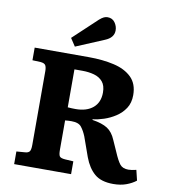

<svg xmlns="http://www.w3.org/2000/svg" viewBox="-101 -1037 998 1136"><g transform="rotate(10 398.0 -469.0)"><path d="M656 14Q583 14 543.5 -20Q504 -54 481 -116L439 -234Q426 -266 409 -287.5Q392 -309 350 -309Q340 -309 330 -308.5Q320 -308 311 -307V-130Q311 -102 317.5 -92Q324 -82 351 -80L401 -77V0H59V-76L111 -80Q128 -81 136.5 -90Q145 -99 145 -131V-574Q145 -596 138.5 -608Q132 -620 108 -622L59 -624V-700H385Q468 -700 535.5 -684.5Q603 -669 642.5 -630.5Q682 -592 682 -524Q682 -477 660.5 -444.5Q639 -412 606 -390.5Q573 -369 536.5 -357Q500 -345 470 -342V-338Q529 -329 561 -308.5Q593 -288 612 -242L641 -177Q663 -125 679.5 -105Q696 -85 730 -85Q748 -85 777 -92L792 -30Q768 -11 734 1.5Q700 14 656 14ZM360 -384Q427 -384 465 -416.5Q503 -449 503 -508Q503 -550 483.5 -573Q464 -596 431.5 -605Q399 -614 361 -614H313V-386Q324 -385 337.5 -384.5Q351 -384 360 -384ZM292 -747 261 -794 405 -929Q420 -942 431 -947Q442 -952 453 -952Q482 -952 497.5 -930Q513 -908 513 -883Q513 -839 461 -818Z"/></g></svg>

Font: Literata 7pt
Style: Bold
Weight: 700
Designer: Latin by Veronika Burian and Jose Scaglione. Greek by Irene Vlachou. Cyrillic by Vera Evstafieva.
Foundry: TypeTogether
Version: Version 3.002